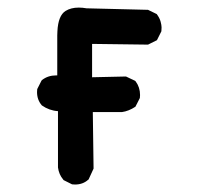

<svg xmlns="http://www.w3.org/2000/svg" viewBox="-20 -478 540 506"><path d="M132.8 -36.6V-185.1Q109.9 -186.5 90.3 -200.2Q77.6 -214.8 77.6 -235.4Q77.6 -238.3 78.1 -243.2L89.4 -265.6L90.8 -267.1Q106.4 -279.3 127.9 -279.3Q129.4 -279.3 130.9 -279.3V-377.9Q130.9 -380.4 130.9 -384.8Q130.9 -389.2 131.3 -395.5Q133.3 -437 152.8 -449.2Q167 -458 187.5 -458Q197.3 -458 208 -456.1L370.1 -452.1L393.1 -440.9Q400.9 -430.2 403.3 -420.9Q405.8 -411.6 405.8 -405.8Q405.8 -399.9 405.3 -395.5L393.6 -372.1L370.1 -360.4L222.7 -362.3V-274.4L312 -276.4L335.9 -265.1L337.4 -263.7Q349.1 -248 349.1 -227.5Q349.1 -224.6 348.6 -219.7L336.9 -196.8Q319.3 -185.1 301.3 -182.6H224.6L226.6 -33.7L213.4 -4.9L211.9 -3.9Q198.2 8.3 177.7 8.3Q174.3 8.3 169.9 7.8L147.5 -3.4L146.5 -4.9Q135.3 -18.1 132.8 -36.6Z"/></svg>

Font: Bakudai
Style: Bold
Weight: 700
Version: Version 1.48